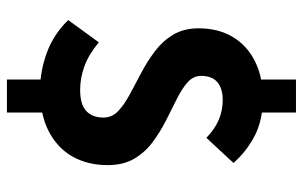

<svg xmlns="http://www.w3.org/2000/svg" viewBox="-184 -602 895 568"><g transform="rotate(90 264.0 -317.5)"><path d="M245.6 12Q190.1 12 135.4 -8.1Q80.8 -28.2 38.9 -71.3L104.7 -161.8Q141.6 -131.3 176.1 -119Q210.6 -106.6 245.6 -106.6Q288.6 -106.6 307.9 -124.7Q327.3 -142.8 327.3 -175.8Q327.3 -200.8 308.3 -218.9Q289.4 -236.9 259.2 -253.2Q229 -269.6 195.3 -287.2Q161.6 -304.8 131.4 -327.5Q101.2 -350.2 82.2 -381.6Q63.3 -413 63.3 -457.2Q63.3 -515.2 88.7 -557.9Q114.2 -600.6 160.8 -623.8Q207.4 -647.1 270.4 -647.1Q334.3 -647.1 380.6 -623.3Q426.9 -599.6 461.6 -560.2L387.2 -480Q362.7 -504 335 -516.2Q307.3 -528.4 275 -528.4Q241.6 -528.4 222.8 -512.7Q204 -497 204 -464.1Q204 -441.4 223 -424.5Q241.9 -407.6 272.1 -392.7Q302.3 -377.8 336 -360.6Q369.7 -343.4 399.9 -321.1Q430.1 -298.7 449.1 -266.5Q468 -234.2 468 -187.7Q468 -129.7 443 -84.7Q417.9 -39.7 368.4 -13.9Q318.8 12 245.6 12ZM214.8 110V-48H312.4V110ZM214.8 -601V-745.1H312.4V-601Z"/></g></svg>

Font: Source Sans Variable
Style: Regular
Weight: 200
Designer: Paul D. Hunt
Foundry: Adobe Systems Incorporated
Version: Version 3.006;hotconv 1.0.111;makeotfexe 2.5.65597